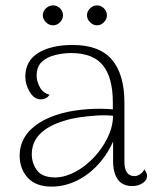

<svg xmlns="http://www.w3.org/2000/svg" viewBox="-20 -681 578 713"><path d="M472 10Q435 10 417.5 -14.5Q400 -39 400 -83V-205L415 -194Q394 -130 356 -83.5Q318 -37 270 -12.5Q222 12 172 12Q113 12 83 -21Q53 -54 53 -103Q53 -140 71 -170.5Q89 -201 124.5 -224Q160 -247 212 -261Q255 -272 305 -275.5Q355 -279 399 -275V-301Q399 -392 362.5 -438Q326 -484 244 -484Q216 -484 186 -477Q156 -470 136 -452Q116 -434 116 -399Q116 -380 127.5 -358Q139 -336 164 -329Q157 -319 148 -315.5Q139 -312 132 -312Q107 -312 90.5 -339.5Q74 -367 74 -396Q74 -455 122 -484.5Q170 -514 250 -514Q349 -514 395.5 -459.5Q442 -405 442 -300V-80Q442 -27 480 -27Q489 -27 499.5 -33.5Q510 -40 516 -52Q521 -45 523.5 -39.5Q526 -34 526 -28Q526 -11 509 -0.5Q492 10 472 10ZM186 -22Q222 -23 259 -42.5Q296 -62 327.5 -95Q359 -128 379 -168.5Q399 -209 400 -251Q374 -254 340 -252Q306 -250 273.5 -245Q241 -240 217 -232Q160 -215 129 -184Q98 -153 98 -108Q98 -75 117.5 -48.5Q137 -22 186 -22ZM177 -587Q162 -587 150.5 -598.5Q139 -610 139 -624Q139 -639 150.5 -650Q162 -661 177 -661Q192 -661 203 -650Q214 -639 214 -624Q214 -610 203 -598.5Q192 -587 177 -587ZM340 -587Q326 -587 314.5 -598.5Q303 -610 303 -624Q303 -639 314.5 -650Q326 -661 340 -661Q355 -661 366 -650Q377 -639 377 -624Q377 -610 366 -598.5Q355 -587 340 -587Z"/></svg>

Font: Arima Thin ExtraLight
Style: Regular
Weight: 250
Version: Version 1.100